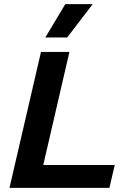

<svg xmlns="http://www.w3.org/2000/svg" viewBox="-20 -912 637 932"><path d="M190 -111H537L511 0H26L179 -660H317ZM297 -892H430L306 -730H200Z"/></svg>

Font: Work Sans SemiBold
Style: Italic
Weight: 600
Italic angle: -13°
Designer: Wei Huang
Foundry: Wei Huang
Version: Version 2.012; ttfautohint (v1.8.3)